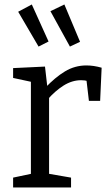

<svg xmlns="http://www.w3.org/2000/svg" viewBox="-20 -825 482 845"><path d="M37.7 0V-43.3L126.3 -62L116 -47.3V-478.3L127.3 -462.7L37.7 -482V-525.3L178 -532L189.3 -434L178.3 -437.7Q222.7 -484.7 266 -510.8Q309.3 -537 360.3 -537Q392.3 -537 427.3 -527L420.7 -381H371.3L359 -485.7L368 -468Q360.7 -470 352.7 -471Q344.7 -472 337 -472Q297 -472 259.3 -448.2Q221.7 -424.3 188.3 -385.7L196 -410V-47.3L184.3 -62L292.7 -43.3V0ZM149.7 -620 193.7 -642.3 120 -805.3 60 -773.3ZM287.7 -620 332.3 -641 263.3 -805.3 202 -775.7Z"/></svg>

Font: Bitter Thin
Style: Regular
Weight: 100
Designer: Sol Matas, and Bitter project Authors
Foundry: Sol Matas
Version: Version 2.002